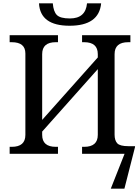

<svg xmlns="http://www.w3.org/2000/svg" viewBox="-20 -926 843 1156"><path d="M588.9 -905.8Q576.2 -771 398.9 -771Q222.2 -771 214.8 -905.8H297.9Q301.8 -856.4 322.3 -835.7Q342.8 -814.9 400.9 -814.9Q495.6 -814.9 503.9 -905.8ZM669.9 -115.2Q669.9 -80.6 686 -63.2Q702.1 -45.9 752.9 -45.9H793V-41L729 210H647L730 0H474.1V-42H486.8Q568.8 -42 568.8 -113.8V-509.8L233.9 -133.8V-113.8Q233.9 -42 315.9 -42H329.1V0H38.1V-42H50.8Q132.8 -42 132.8 -113.8V-604Q132.8 -671.9 50.8 -671.9H38.1V-713.9H329.1V-671.9H315.9Q233.9 -671.9 233.9 -600.1V-204.1L568.8 -580.1V-600.1Q568.8 -671.9 486.8 -671.9H474.1V-713.9H765.1V-671.9H752Q669.9 -671.9 669.9 -600.1Z"/></svg>

Font: Droid-TTFautohint Serif
Style: Regular
Weight: 400
Foundry: Ascender Corporation
Version: Version 1.00; ttfautohint (v1.00rc1.4-1a1c-dirty) -l 8 -r 50